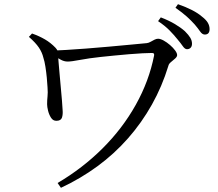

<svg xmlns="http://www.w3.org/2000/svg" viewBox="-20 -846 1040 917"><path d="M873 -611Q863 -611 853 -625.5Q843 -640 827 -659Q812 -678 790 -700.5Q768 -723 735 -745L748 -763Q787 -748 815.5 -731Q844 -714 863 -697Q881 -679 889 -665.5Q897 -652 897 -637Q897 -625 890.5 -618Q884 -611 873 -611ZM255 28Q374 -42 469.5 -137Q565 -232 628.5 -345.5Q692 -459 716 -581Q717 -588 714.5 -590.5Q712 -593 705 -593Q689 -593 660 -591.5Q631 -590 595.5 -587Q560 -584 524.5 -580.5Q489 -577 461 -574Q405 -568 363 -560Q321 -552 303 -552Q286 -552 269 -561.5Q252 -571 233 -584V-605Q254 -605 296 -607.5Q338 -610 391 -614Q444 -618 498.5 -623Q553 -628 601.5 -632.5Q650 -637 681 -640Q690 -641 699.5 -646.5Q709 -652 718 -656.5Q727 -661 735 -661Q746 -661 761.5 -652.5Q777 -644 792 -631Q807 -618 816.5 -605Q826 -592 826 -583Q826 -575 816.5 -566.5Q807 -558 796.5 -549.5Q786 -541 784 -531Q754 -433 705.5 -346.5Q657 -260 591.5 -185.5Q526 -111 445.5 -52Q365 7 271 51ZM249 -269Q233 -269 223.5 -284Q214 -299 209.5 -317.5Q205 -336 205 -348Q205 -368 207 -385.5Q209 -403 207 -429Q206 -449 203.5 -475Q201 -501 197 -527Q193 -553 187 -571Q181 -596 165.5 -619Q150 -642 118 -670L133 -686Q167 -674 194.5 -658Q222 -642 245 -618Q253 -610 254.5 -602Q256 -594 257 -586Q257 -577 259.5 -552Q262 -527 264.5 -494Q267 -461 270.5 -427Q274 -393 276 -365Q278 -337 279 -321Q281 -300 276 -284.5Q271 -269 249 -269ZM958 -681Q946 -681 936 -695.5Q926 -710 910 -729Q893 -748 872.5 -766.5Q852 -785 818 -809L830 -826Q907 -799 943 -768Q964 -752 972.5 -737.5Q981 -723 981 -707Q981 -681 958 -681Z"/></svg>

Font: Noto Serif JP
Style: Regular
Weight: 400
Designer: Ryoko NISHIZUKA  (kana & ideographs); Frank Grießhammer (Latin, Greek & Cyrillic); Wenlong ZHANG  (bopomofo); Sandoll Co
Foundry: Adobe
Version: Version 2.003-H1;hotconv 1.1.1;makeotfexe 2.6.0